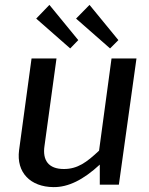

<svg xmlns="http://www.w3.org/2000/svg" viewBox="-20 -756 611 785"><path d="M182 -736 128 -680 267 -558 300 -592ZM346 -736 291 -680 430 -558 464 -592ZM198 9C259 10 321 -21 388 -83V-1H466L538 -517H436L385 -140C334 -92 297 -65 241 -65C178 -65 153 -101 162 -160L211 -517H109L58 -142C46 -50 105 8 198 9Z"/></svg>

Font: United Sans Medium
Style: Italic
Weight: 500
Italic angle: -8°
Designer: Pablo Impallari, Rodrigo Fuenzalida (Modified by Dan O. Williams)
Version: Version 1.000;PS 001.000;hotconv 1.0.88;makeotf.lib2.5.64775